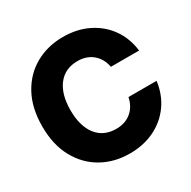

<svg xmlns="http://www.w3.org/2000/svg" viewBox="-166 -899 1065 1072"><g transform="rotate(-30 366.5 -363.5)"><path d="M373.5 11.7Q274.9 11.7 195.8 -32.7Q116.7 -77.1 70.6 -161.1Q24.4 -245.1 24.4 -363.3Q24.4 -482.4 70.6 -566.7Q116.7 -650.9 195.8 -695.1Q274.9 -739.3 373.5 -739.3Q463.4 -739.3 534.4 -704.3Q605.5 -669.4 649.9 -606.9Q694.3 -544.4 704.6 -460.9H522.9Q512.2 -517.1 473.4 -549.6Q434.6 -582 377 -582Q295.9 -582 251 -523.9Q206.1 -465.8 206.1 -363.3Q206.1 -261.2 250.7 -203.4Q295.4 -145.5 377 -145.5Q434.6 -145.5 473.4 -177.7Q512.2 -210 523.4 -265.6H704.6Q693.8 -182.6 649.4 -120.1Q605 -57.6 534.2 -22.9Q463.4 11.7 373.5 11.7Z"/></g></svg>

Font: Inter Display Extra Bold
Style: Regular
Weight: 800
Designer: Rasmus Andersson
Foundry: rsms
Version: Version 4.000;git-4fc901f